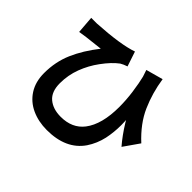

<svg xmlns="http://www.w3.org/2000/svg" viewBox="-175 -1025 1350 1350"><g transform="rotate(45 500.0 -350.5)"><path d="M961 -340 880 -224Q828 -284 780 -362Q695 -501 621 -730L748 -765Q766 -645 812.5 -539.5Q859 -434 961 -340ZM145 -715Q368 -728 473 -765L510 -654Q480 -644 460 -632Q410 -595 359 -525Q313 -463 285 -389Q257 -315 257 -234Q257 -150 304 -110.5Q351 -71 428 -71Q542 -71 602 -149Q671 -239 671 -412Q671 -544 633 -702L751 -511Q771 -419 771 -330Q771 -260 757 -193Q741 -121 701 -61Q615 64 425 64Q341 64 273.5 33Q206 2 167 -59Q128 -120 128 -206Q128 -318 169.5 -414Q211 -510 289 -609Q202 -600 158 -594Q112 -587 98 -585L88 -715Q115 -714 145 -715Z"/></g></svg>

Font: Merged Yaku Han JP
Style: Bold
Weight: 700
Designer: Ryoko NISHIZUKA 西塚涼子 (kana, bopomofo & ideographs); Paul D. Hunt (Latin, Greek & Cyrillic); Sandoll Communications 산돌커뮤니
Foundry: Adobe
Version: Version 2.004